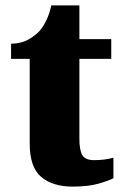

<svg xmlns="http://www.w3.org/2000/svg" viewBox="-20 -681 457 711"><path d="M248 10Q176 10 133 -25.5Q90 -61 90 -150V-463H21V-519Q61 -520 87.5 -536Q114 -552 127 -567Q140 -582 151.5 -605.5Q163 -629 170 -661H274V-536H392V-463H274V-167Q274 -126 284.5 -107Q295 -88 329 -88Q368 -88 400 -97V-21Q383 -12 345 -1Q307 10 248 10Z"/></svg>

Font: Noto Serif Armenian SemiCondensed Black
Style: Regular
Weight: 900
Width: 4
Designer: Monotype Design Team
Foundry: Monotype Imaging Inc.
Version: Version 2.008; ttfautohint (v1.8.4.7-5d5b)